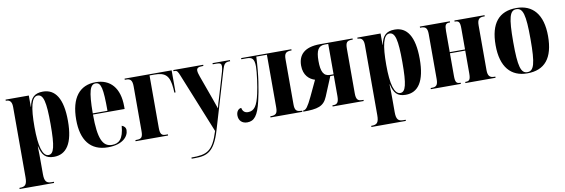

<svg xmlns="http://www.w3.org/2000/svg" viewBox="-55 -970 4765 1619"><g transform="rotate(-10 2327.5 -161.0)"><path d="M8 227H303V217H283C241 217 223 201 223 138V40C223 -7 223 -53 221 -100H223C240 -27 267 10 341 10C447 10 509 -75 509 -268C509 -461 448 -548 343 -548C272 -548 237 -515 223 -439H221V-536H22V-526H25C47 -526 74 -519 74 -464V138C74 201 57 217 13 217H8ZM298 -13C248 -13 222 -99 222 -266C222 -431 242 -523 294 -523C343 -523 360 -459 360 -266C360 -76 344 -13 298 -13Z M804 10C931 10 982 -53 982 -106C982 -128 967 -143 948 -149C939 -36 899 -4 841 -4C761 -4 726 -75 726 -284H997V-306C997 -464 921 -549 794 -549C658 -549 579 -453 579 -265C579 -91 653 10 804 10ZM852 -294H726C727 -486 747 -539 793 -539C840 -539 852 -486 852 -294Z M1041 0H1319V-10H1300C1268 -10 1253 -22 1253 -76V-526H1293C1390 -526 1423 -493 1432 -382L1434 -347H1444V-536H1041V-526H1051C1086 -526 1105 -515 1105 -458V-76C1105 -23 1093 -10 1051 -10H1041Z M1481 217V227H1512C1614 227 1677 202 1728 30L1874 -462C1889 -513 1900 -526 1938 -526H1943V-536H1794V-526H1828C1858 -526 1868 -518 1868 -497C1868 -486 1865 -470 1860 -451L1796 -234C1787 -208 1780 -181 1773 -152C1766 -174 1756 -201 1743 -238L1669 -443C1662 -463 1656 -482 1656 -496C1656 -516 1668 -526 1705 -526H1714V-536H1458V-526H1469C1489 -526 1495 -515 1510 -478L1716 31C1664 198 1613 217 1481 217Z M1997 7C2055 7 2090 -32 2118 -155C2139 -246 2160 -364 2167 -526H2258V-76C2258 -25 2245 -10 2200 -10H2196V0H2469V-10H2466C2419 -10 2406 -25 2406 -76V-461C2406 -511 2420 -526 2467 -526H2469V-536H2039V-526H2086C2125 -526 2150 -517 2150 -444C2150 -394 2133 -273 2120 -217C2098 -116 2071 -77 2018 -77C1990 -77 1972 -93 1967 -122C1945 -122 1924 -100 1924 -65C1924 -21 1952 7 1997 7Z M2477 0C2600 0 2653 -14 2685 -92L2753 -256H2783V-78C2783 -25 2768 -10 2736 -10H2728V0H2994V-10H2984C2945 -10 2931 -25 2931 -78V-458C2931 -510 2941 -526 2984 -526H2993V-536H2714C2577 -536 2526 -474 2526 -385C2526 -302 2574 -262 2621 -248L2557 -112C2520 -35 2502 -10 2480 -10H2477ZM2753 -266C2698 -266 2677 -306 2677 -399C2677 -488 2698 -526 2753 -526H2783V-266Z M3020 227H3315V217H3295C3253 217 3235 201 3235 138V40C3235 -7 3235 -53 3233 -100H3235C3252 -27 3279 10 3353 10C3459 10 3521 -75 3521 -268C3521 -461 3460 -548 3355 -548C3284 -548 3249 -515 3235 -439H3233V-536H3034V-526H3037C3059 -526 3086 -519 3086 -464V138C3086 201 3069 217 3025 217H3020ZM3310 -13C3260 -13 3234 -99 3234 -266C3234 -431 3254 -523 3306 -523C3355 -523 3372 -459 3372 -266C3372 -76 3356 -13 3310 -13Z M3569 0H3826V-10H3822C3791 -10 3780 -21 3780 -76V-270H3911V-76C3911 -22 3901 -10 3869 -10H3865V0H4123V-10H4114C4078 -10 4059 -25 4059 -76V-460C4059 -514 4078 -526 4114 -526H4123V-536H3865V-526H3869C3901 -526 3911 -514 3911 -461V-280H3780V-460C3780 -514 3789 -526 3821 -526H3826V-536H3569V-526H3579C3614 -526 3632 -514 3632 -461V-76C3632 -21 3615 -10 3579 -10H3569Z M4394 10C4543 10 4620 -81 4620 -270C4620 -457 4536 -549 4397 -549C4248 -549 4171 -457 4171 -270C4171 -82 4255 10 4394 10ZM4396 0C4341 0 4322 -59 4322 -270C4322 -481 4340 -539 4395 -539C4452 -539 4470 -481 4470 -270C4470 -59 4452 0 4396 0Z"/></g></svg>

Font: Noto Serif Display ExtraCondensed ExtraBold
Style: Regular
Weight: 800
Width: 2
Designer: Monotype Design Team
Foundry: Monotype Imaging Inc.
Version: Version 2.009